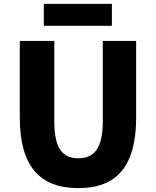

<svg xmlns="http://www.w3.org/2000/svg" viewBox="-20 -956 803 990"><path d="M384 14C582 14 682 -99 682 -350V-745H510V-331C510 -190 465 -140 384 -140C302 -140 260 -190 260 -331V-745H82V-350C82 -99 185 14 384 14ZM206 -823H557V-936H206Z"/></svg>

Font: Noto Sans TC Black
Style: Regular
Weight: 900
Designer: Ryoko NISHIZUKA 西塚涼子 (kana, bopomofo & ideographs); Paul D. Hunt (Latin, Greek & Cyrillic); Sandoll Communications 산돌커뮤니
Foundry: Adobe
Version: Version 2.004;hotconv 1.0.118;makeotfexe 2.5.65603